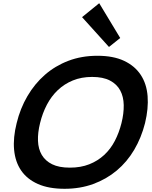

<svg xmlns="http://www.w3.org/2000/svg" viewBox="-20 -1168 950 1198"><path d="M730 -931 660 -875 492 -1061 599 -1148ZM885 -400Q862 -309 817.5 -233.5Q773 -158 708.5 -104Q644 -50 562 -20Q480 10 383 10Q284 10 216.5 -20Q149 -50 112 -104Q75 -158 68 -233.5Q61 -309 84 -400Q106 -491 151 -568Q196 -645 260 -701Q324 -757 406.5 -788.5Q489 -820 588 -820Q687 -820 754 -788.5Q821 -757 858 -701Q895 -645 901 -568Q907 -491 885 -400ZM738 -400Q753 -460 752 -512.5Q751 -565 730 -604Q709 -643 666 -665.5Q623 -688 555 -688Q488 -688 434.5 -666Q381 -644 340.5 -605.5Q300 -567 272.5 -514.5Q245 -462 230 -400Q215 -340 217 -289Q219 -238 241 -201Q263 -164 305.5 -143Q348 -122 416 -122Q484 -122 537 -143Q590 -164 630 -201Q670 -238 696.5 -289Q723 -340 738 -400Z"/></svg>

Font: TypoPRO Sinkin Sans
Style: 600 SemiBold Italic
Weight: 600
Italic angle: -112°
Designer: Keith Bates
Foundry: K-Type
Version: Sinkin Sans (version 1.0)  by Keith Bates   •   © 2014   www